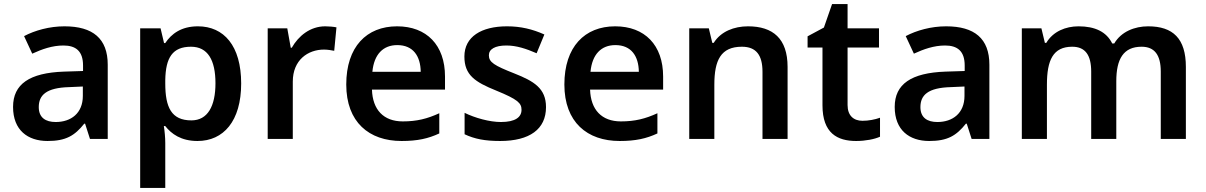

<svg xmlns="http://www.w3.org/2000/svg" viewBox="-20 -681 5909 941"><path d="M296 -552C222 -552 151 -532 98 -504L138 -418C186 -440 236 -458 291 -458C351 -458 387 -431 387 -360V-333L293 -330C125 -324 44 -269 44 -157C44 -43 116 10 213 10C303 10 346 -16 393 -75H397L421 0H508V-364C508 -492 435 -552 296 -552ZM319 -254 386 -257V-211C386 -126 328 -83 253 -83C204 -83 170 -104 170 -156C170 -215 207 -251 319 -254Z M950 -552C868 -552 820 -515 790 -470H784L767 -542H667V240H790V20C790 -6 787 -39 783 -63H790C820 -25 867 10 948 10C1075 10 1162 -87 1162 -272C1162 -457 1077 -552 950 -552ZM916 -452C998 -452 1036 -387 1036 -273C1036 -161 998 -91 918 -91C820 -91 790 -155 790 -272V-289C792 -398 825 -452 916 -452Z M1574 -552C1500 -552 1443 -505 1410 -447H1405L1388 -542H1292V0H1415V-281C1415 -387 1489 -438 1568 -438C1583 -438 1605 -435 1618 -432L1629 -547C1615 -550 1591 -552 1574 -552Z M1926 -552C1777 -552 1677 -452 1677 -267C1677 -82 1789 10 1948 10C2027 10 2079 -2 2133 -27V-126C2074 -99 2023 -86 1954 -86C1860 -86 1806 -143 1803 -242H2161V-306C2161 -460 2071 -552 1926 -552ZM1927 -460C2005 -460 2041 -406 2042 -329H1805C1813 -415 1858 -460 1927 -460Z M2656 -156C2656 -248 2597 -283 2501 -321C2402 -360 2376 -376 2376 -410C2376 -440 2406 -458 2462 -458C2512 -458 2559 -442 2610 -420L2648 -512C2590 -538 2532 -552 2465 -552C2339 -552 2256 -501 2256 -404C2256 -313 2308 -279 2412 -237C2517 -194 2536 -176 2536 -143C2536 -107 2506 -83 2435 -83C2379 -83 2308 -103 2257 -128V-23C2306 0 2356 10 2431 10C2576 10 2656 -48 2656 -156Z M2995 -552C2846 -552 2746 -452 2746 -267C2746 -82 2858 10 3017 10C3096 10 3148 -2 3202 -27V-126C3143 -99 3092 -86 3023 -86C2929 -86 2875 -143 2872 -242H3230V-306C3230 -460 3140 -552 2995 -552ZM2996 -460C3074 -460 3110 -406 3111 -329H2874C2882 -415 2927 -460 2996 -460Z M3646 -552C3578 -552 3513 -527 3478 -471H3471L3454 -542H3358V0H3481V-266C3481 -386 3513 -452 3616 -452C3686 -452 3717 -411 3717 -329V0H3840V-353C3840 -492 3768 -552 3646 -552Z M4207 -89C4164 -89 4134 -114 4134 -166V-448H4288V-542H4134V-661H4058L4018 -546L3938 -503V-448H4011V-165C4011 -28 4084 10 4176 10C4222 10 4267 1 4293 -11V-104C4268 -95 4237 -89 4207 -89Z M4617 -552C4543 -552 4472 -532 4419 -504L4459 -418C4507 -440 4557 -458 4612 -458C4672 -458 4708 -431 4708 -360V-333L4614 -330C4446 -324 4365 -269 4365 -157C4365 -43 4437 10 4534 10C4624 10 4667 -16 4714 -75H4718L4742 0H4829V-364C4829 -492 4756 -552 4617 -552ZM4640 -254 4707 -257V-211C4707 -126 4649 -83 4574 -83C4525 -83 4491 -104 4491 -156C4491 -215 4528 -251 4640 -254Z M5607 -552C5541 -552 5475 -526 5441 -468H5431C5403 -525 5347 -552 5266 -552C5203 -552 5141 -527 5108 -471H5101L5084 -542H4988V0H5111V-266C5111 -386 5141 -452 5235 -452C5299 -452 5328 -411 5328 -330V0H5451V-283C5451 -392 5486 -452 5575 -452C5639 -452 5669 -411 5669 -330V0H5792V-353C5792 -492 5729 -552 5607 -552Z"/></svg>

Font: Noto Sans New Tai Lue Semibold
Style: Regular
Weight: 600
Designer: Monotype Design Team
Foundry: Monotype Imaging Inc.
Version: Version 2.004